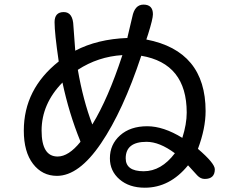

<svg xmlns="http://www.w3.org/2000/svg" viewBox="-20 -790 1040 854"><path d="M241.2 -516.6Q222.7 -642.6 222.7 -691.4Q222.7 -736.3 263.7 -736.3Q304.7 -736.3 306.6 -673.8L314.5 -567.4V-564.5Q413.1 -616.2 546.9 -621.1V-624L568.4 -714.8Q579.1 -769.5 618.2 -769.5Q660.2 -769.5 660.2 -726.6Q660.2 -706.1 638.7 -637.7L630.9 -614.3Q894.5 -563.5 894.5 -295.9Q894.5 -218.8 860.4 -127.9Q935.5 -63.5 935.5 -37.1Q935.5 5.9 890.6 5.9Q872.1 5.9 857.4 -9.8L816.4 -54.7Q735.4 44.9 624 44.9Q554.7 44.9 511.7 7.8Q468.8 -29.3 468.8 -85.9Q468.8 -147.5 514.2 -188Q559.6 -228.5 634.8 -228.5Q707 -228.5 791 -176.8Q810.5 -238.3 810.5 -289.1Q810.5 -507.8 608.4 -542Q527.3 -296.9 429.2 -152.3Q331.1 -7.8 233.4 -7.8Q168 -7.8 127 -61Q85.9 -114.3 85.9 -209Q85.9 -393.6 241.2 -516.6ZM326.2 -479.5Q349.6 -343.8 390.6 -236.3Q460.9 -351.6 523.4 -542L524.4 -544.9Q416 -538.1 326.2 -479.5ZM257.8 -422.9Q165 -328.1 165 -209Q165 -93.8 236.3 -93.8Q285.2 -93.8 337.9 -159.2L336.9 -163.1Q287.1 -285.2 257.8 -422.9ZM757.8 -108.4Q689.5 -159.2 631.8 -159.2Q539.1 -159.2 539.1 -85.9Q539.1 -28.3 619.1 -28.3Q697.3 -28.3 757.8 -108.4Z"/></svg>

Font: YuPearl-Regular
Style: Regular
Weight: 400
Designer: Max Yao
Foundry: Max-Everyday
Version: Version 1.011; ttfautohint (v1.8.3)